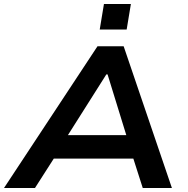

<svg xmlns="http://www.w3.org/2000/svg" viewBox="-40 -935 935 955"><path d="M-20 0 445 -705H575L815 0H670L606 -200L663 -146H186L262 -200L134 0ZM489 -565 277 -230 251 -263H635L598 -231L495 -565ZM456 -788 477 -915H611L590 -788Z"/></svg>

Font: Nunito Sans 7pt SemiExpanded
Style: Bold Italic
Weight: 700
Width: 6
Italic angle: -9°
Designer: Vernon Adams
Foundry: Vernon Adams
Version: Version 3.101;gftools[0.9.27]